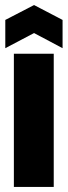

<svg xmlns="http://www.w3.org/2000/svg" viewBox="-20 -741 269 761"><path d="M35 0V-528H193V0ZM1 -550V-662L115 -721L228 -662V-550L115 -610Z"/></svg>

Font: Bricolage Grotesque 72pt SemiCondensed ExtraBold
Style: Regular
Weight: 800
Width: 4
Designer: Mathieu Triay
Foundry: Atelier Triay
Version: Version 1.001;gftools[0.9.33.dev8+g029e19f]